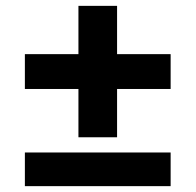

<svg xmlns="http://www.w3.org/2000/svg" viewBox="-20 -640 668 656"><path d="M65 -4H563V-119H65ZM65 -336H563V-455H65ZM248 -620V-171H380V-620Z"/></svg>

Font: Jost SemiBold
Style: Regular
Weight: 600
Version: Version 3.710